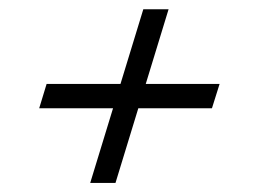

<svg xmlns="http://www.w3.org/2000/svg" viewBox="-20 -432 556 414"><path d="M174.5 -37.5 289 -412H343.5L229 -37.5ZM80.5 -251H453.5L437 -198.5H64.5Z"/></svg>

Font: Newsreader 16pt 16pt Medium
Style: Italic
Weight: 500
Italic angle: -17°
Version: Version 1.003